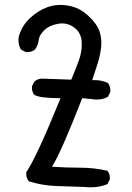

<svg xmlns="http://www.w3.org/2000/svg" viewBox="-20 -779 540 788"><path d="M327.1 -11.7Q268.6 -13.7 210.4 -15.6Q152.3 -17.6 97.7 -35.2Q85.9 -50.8 87.9 -72.3Q130.9 -135.7 228.5 -376Q144.5 -376 121.1 -389.6Q109.4 -403.3 111.3 -424.8L121.1 -444.3Q136.7 -458 158.2 -456.1L272.5 -452.1Q288.1 -489.3 302.7 -528.3Q317.4 -567.4 315.4 -606Q313.5 -644.5 284.7 -666Q255.9 -687.5 219.7 -681.6Q183.6 -675.8 162.1 -655.3Q140.6 -634.8 138.7 -613.8Q136.7 -592.8 123 -575.2Q107.4 -563.5 85.9 -565.4L66.4 -575.2Q52.7 -596.7 56.6 -627Q68.4 -671.9 102.5 -704.1Q136.7 -736.3 175.8 -750Q214.8 -763.7 260.3 -755.9Q305.7 -748 341.8 -714.8Q377.9 -681.6 388.7 -649.4Q399.4 -617.2 394.5 -580.6Q389.6 -543.9 378.9 -512.7Q368.2 -481.4 358.4 -450.2Q393.6 -452.1 422.9 -438.5Q434.6 -422.9 432.6 -401.4L422.9 -381.8Q395.5 -366.2 358.4 -372.1L317.4 -376Q230.5 -153.3 193.4 -94.7Q250 -90.8 308.1 -90.8Q366.2 -90.8 420.9 -78.1Q432.6 -64.5 430.7 -43L420.9 -23.4Q379.9 -5.9 327.1 -11.7Z"/></svg>

Font: NaikaiFont
Style: Regular
Weight: 400
Version: Version 1.67